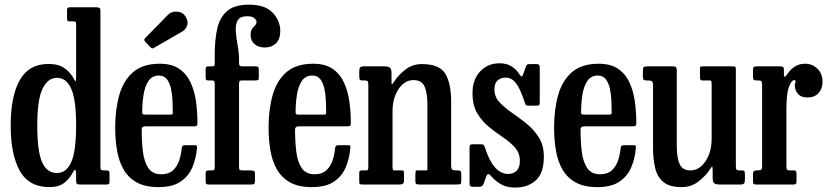

<svg xmlns="http://www.w3.org/2000/svg" viewBox="-20 -812 3651 845"><path d="M27 -260Q27 -388.5 67.2 -459.8Q107.5 -531 194.5 -530.5Q239 -530.5 265.8 -510.5Q292.5 -490.5 306 -463Q311 -453 313 -455.5Q315 -458 315 -478V-704.5Q315 -714 312 -716Q309 -718 299.5 -718H285Q278.5 -718 276.8 -721Q275 -724 275 -731V-769Q275 -780 288 -780H402.5Q412 -780 417 -777.5Q422 -775 422 -765V-79Q422 -67.5 425 -64.8Q428 -62 440 -62H446.5Q455.5 -62 458.8 -60Q462 -58 462 -48.5V-15Q462 -5 459.8 -2.5Q457.5 0 448 0H332Q321 0 318 -3.5Q315 -7 315 -18V-48Q315 -60 311.2 -63.5Q307.5 -67 302 -55.5Q288 -27.5 263.8 -8Q239.5 11.5 197.5 11.5Q107.5 11.5 67.2 -60Q27 -131.5 27 -260ZM144 -260Q144 -146.5 165.2 -98.5Q186.5 -50.5 230.5 -50.5Q272 -50.5 293.5 -98.5Q315 -146.5 315 -260Q315 -373.5 293.5 -421.5Q272 -469.5 230.5 -469.5Q190.5 -469.5 167.2 -421.5Q144 -373.5 144 -260Z M487 -250Q487 -330 505 -393.8Q523 -457.5 565.8 -494.5Q608.5 -531.5 683.5 -531.5Q736.5 -531.5 769.2 -508.8Q802 -486 819.2 -448Q836.5 -410 842.8 -364Q849 -318 849 -271Q849 -261 845.5 -258.5Q842 -256 831 -256H619.5Q603.5 -256 603.5 -241.5Q603.5 -189 609 -144.2Q614.5 -99.5 633 -72.2Q651.5 -45 690 -45Q722 -45 740.8 -62Q759.5 -79 768.5 -105.5Q777.5 -132 780 -161Q781 -173 794 -173H836.5Q844.5 -173 846 -170.5Q847.5 -168 847 -162Q843.5 -116 827 -76.5Q810.5 -37 775 -12.8Q739.5 11.5 677 11.5Q618.5 11.5 581.2 -9.5Q544 -30.5 523.5 -66.8Q503 -103 495 -150.2Q487 -197.5 487 -250ZM619.5 -307.5H726Q736 -307.5 738.2 -309Q740.5 -310.5 740.5 -316.5Q740.5 -340.5 739.2 -368.8Q738 -397 732.5 -422.2Q727 -447.5 714.5 -463.5Q702 -479.5 679.5 -479.5Q649 -479.5 633.2 -455.5Q617.5 -431.5 611.8 -395Q606 -358.5 606 -321Q605.5 -313 607.8 -310.2Q610 -307.5 619.5 -307.5ZM641.5 -605 619 -628.5Q611 -637 619 -644.5L719.5 -747Q734.5 -762.5 759.2 -760.8Q784 -759 796 -740Q810 -718.5 803.8 -700.2Q797.5 -682 782 -673L660.5 -603Q654 -599 650.5 -599Q647 -599 641.5 -605Z M1032 -442V-80Q1032 -68 1034.5 -65Q1037 -62 1049 -62H1081.5Q1089.5 -62 1095.8 -60.2Q1102 -58.5 1102 -49.5V-16Q1102 -6 1098.5 -3Q1095 0 1084.5 0H899Q890 0 887.5 -2.8Q885 -5.5 885 -15V-48.5Q885 -57.5 888.5 -59.8Q892 -62 899.5 -62H913Q921 -62 923 -65Q925 -68 925 -76.5V-441Q925 -450.5 923.2 -454.2Q921.5 -458 912 -458H899Q891 -458 888 -460Q885 -462 885 -470.5V-507Q885 -515.5 888.2 -517.8Q891.5 -520 899.5 -520H911.5Q921 -520 923 -522.5Q925 -525 925 -534.5V-572Q925 -636 936 -685.5Q947 -735 979.2 -763.2Q1011.5 -791.5 1075.5 -791.5Q1147 -791.5 1180.2 -756Q1213.5 -720.5 1213.5 -675.5Q1213.5 -639.5 1194.5 -621.2Q1175.5 -603 1146 -603Q1117 -603 1100 -618.2Q1083 -633.5 1083 -657.5Q1083 -676 1089.5 -685Q1096 -694 1102.5 -700.2Q1109 -706.5 1109 -715.5Q1109 -724 1099.2 -732.2Q1089.5 -740.5 1067.5 -740.5Q1036 -740.5 1025.8 -721.8Q1015.5 -703 1017.8 -673.5Q1020 -644 1026 -611.2Q1032 -578.5 1032 -550V-533.5Q1032 -520 1044.5 -520H1101.5Q1112 -520 1115.5 -517.8Q1119 -515.5 1119 -504.5V-473Q1119 -462.5 1116.5 -460.2Q1114 -458 1103.5 -458H1046Q1037 -458 1034.5 -454.8Q1032 -451.5 1032 -442Z M1162 -250Q1162 -330 1180 -393.8Q1198 -457.5 1240.8 -494.5Q1283.5 -531.5 1358.5 -531.5Q1411.5 -531.5 1444.2 -508.8Q1477 -486 1494.2 -448Q1511.5 -410 1517.8 -364Q1524 -318 1524 -271Q1524 -261 1520.5 -258.5Q1517 -256 1506 -256H1294.5Q1278.5 -256 1278.5 -241.5Q1278.5 -189 1284 -144.2Q1289.5 -99.5 1308 -72.2Q1326.5 -45 1365 -45Q1397 -45 1415.8 -62Q1434.5 -79 1443.5 -105.5Q1452.5 -132 1455 -161Q1456 -173 1469 -173H1511.5Q1519.5 -173 1521 -170.5Q1522.5 -168 1522 -162Q1518.5 -116 1502 -76.5Q1485.5 -37 1450 -12.8Q1414.5 11.5 1352 11.5Q1293.5 11.5 1256.2 -9.5Q1219 -30.5 1198.5 -66.8Q1178 -103 1170 -150.2Q1162 -197.5 1162 -250ZM1294.5 -307.5H1401Q1411 -307.5 1413.2 -309Q1415.5 -310.5 1415.5 -316.5Q1415.5 -340.5 1414.2 -368.8Q1413 -397 1407.5 -422.2Q1402 -447.5 1389.5 -463.5Q1377 -479.5 1354.5 -479.5Q1324 -479.5 1308.2 -455.5Q1292.5 -431.5 1286.8 -395Q1281 -358.5 1281 -321Q1280.5 -313 1282.8 -310.2Q1285 -307.5 1294.5 -307.5Z M1585.5 -458H1575.5Q1565 -458 1563 -462.8Q1561 -467.5 1561 -482V-496Q1561 -511 1565.2 -515.5Q1569.5 -520 1582.5 -520H1672Q1686.5 -520 1694.8 -515Q1703 -510 1703 -491V-468.5Q1703 -444 1704 -441Q1705 -438 1715.5 -454Q1732 -480.5 1763.5 -505.2Q1795 -530 1836.5 -530Q1914 -530 1939.8 -487.5Q1965.5 -445 1965.5 -364.5V-85Q1965.5 -70 1970 -66Q1974.5 -62 1986.5 -62H1995Q2004.5 -62 2007.2 -58.5Q2010 -55 2010 -44.5V-21.5Q2010 -5 2007.5 -2.5Q2005 0 1989 0H1825Q1814 0 1811 -3Q1808 -6 1808 -17.5V-41Q1808 -49.5 1808.8 -55.8Q1809.5 -62 1816 -62H1855Q1861.5 -62 1861.2 -65.5Q1861 -69 1861 -83V-351Q1861 -404.5 1848 -432Q1835 -459.5 1800 -459.5Q1760.5 -459.5 1734 -419.8Q1707.5 -380 1707.5 -321.5V-79.5Q1707.5 -62 1713.5 -62H1747.5Q1755.5 -62 1756.8 -58.5Q1758 -55 1758 -41.5V-16Q1758 0 1740 0H1577Q1564.5 0 1562.8 -2.5Q1561 -5 1561 -17.5V-45.5Q1561 -57.5 1563 -59.8Q1565 -62 1577 -62H1586Q1594.5 -62 1597.8 -63.5Q1601 -65 1601 -78.5V-438Q1601 -451 1597.8 -454.5Q1594.5 -458 1585.5 -458Z M2289 -362Q2271.5 -417 2252.5 -443.8Q2233.5 -470.5 2204.5 -470.5Q2185 -470.5 2170.5 -458.5Q2156 -446.5 2156 -418Q2156 -386.5 2178 -362.5Q2200 -338.5 2232.5 -316.2Q2265 -294 2297.2 -268Q2329.5 -242 2351.5 -207.2Q2373.5 -172.5 2373.5 -122.5Q2373.5 -50.5 2338.5 -18.5Q2303.5 13.5 2247 13.5Q2211 13.5 2185.8 -0.5Q2160.5 -14.5 2140 -38.5Q2127 -54 2120 -35.5L2108 -2Q2103.5 10 2089 10H2059Q2046.5 10 2046.5 -4V-161.5Q2046.5 -170.5 2049 -173.8Q2051.5 -177 2060.5 -177H2097Q2106 -177 2109 -173.5Q2112 -170 2114 -163.5Q2151 -46.5 2216.5 -46.5Q2240 -46.5 2254 -61Q2268 -75.5 2268 -103.5Q2268 -138 2247 -162Q2226 -186 2194.8 -207Q2163.5 -228 2132.5 -253Q2101.5 -278 2080.5 -313.2Q2059.5 -348.5 2059.5 -401.5Q2059.5 -461.5 2093 -497.5Q2126.5 -533.5 2179 -533.5Q2211 -533.5 2232.5 -519.2Q2254 -505 2266.5 -484.5Q2273 -475.5 2275.8 -474.8Q2278.5 -474 2283 -486.5L2294.5 -519Q2297 -525.5 2300.2 -527.8Q2303.5 -530 2313 -530H2342.5Q2355.5 -530 2355.5 -516V-360Q2355.5 -352 2352.8 -349.5Q2350 -347 2341.5 -347H2306.5Q2295.5 -347 2293.5 -350.8Q2291.5 -354.5 2289 -362Z M2418.5 -250Q2418.5 -330 2436.5 -393.8Q2454.5 -457.5 2497.2 -494.5Q2540 -531.5 2615 -531.5Q2668 -531.5 2700.8 -508.8Q2733.5 -486 2750.8 -448Q2768 -410 2774.2 -364Q2780.5 -318 2780.5 -271Q2780.5 -261 2777 -258.5Q2773.5 -256 2762.5 -256H2551Q2535 -256 2535 -241.5Q2535 -189 2540.5 -144.2Q2546 -99.5 2564.5 -72.2Q2583 -45 2621.5 -45Q2653.5 -45 2672.2 -62Q2691 -79 2700 -105.5Q2709 -132 2711.5 -161Q2712.5 -173 2725.5 -173H2768Q2776 -173 2777.5 -170.5Q2779 -168 2778.5 -162Q2775 -116 2758.5 -76.5Q2742 -37 2706.5 -12.8Q2671 11.5 2608.5 11.5Q2550 11.5 2512.8 -9.5Q2475.5 -30.5 2455 -66.8Q2434.5 -103 2426.5 -150.2Q2418.5 -197.5 2418.5 -250ZM2551 -307.5H2657.5Q2667.5 -307.5 2669.8 -309Q2672 -310.5 2672 -316.5Q2672 -340.5 2670.8 -368.8Q2669.5 -397 2664 -422.2Q2658.5 -447.5 2646 -463.5Q2633.5 -479.5 2611 -479.5Q2580.5 -479.5 2564.8 -455.5Q2549 -431.5 2543.2 -395Q2537.5 -358.5 2537.5 -321Q2537 -313 2539.2 -310.2Q2541.5 -307.5 2551 -307.5Z M2854 -164V-435.5Q2854 -450 2849.5 -454Q2845 -458 2833.5 -458H2825Q2815 -458 2812.2 -461.5Q2809.5 -465 2809.5 -475.5V-497Q2809.5 -513 2812.5 -516.5Q2815.5 -520 2831 -520H2941.5Q2952.5 -520 2955.5 -515.8Q2958.5 -511.5 2958.5 -503V-170.5Q2958.5 -117 2971.2 -89.5Q2984 -62 3018.5 -62Q3057.5 -62 3084.8 -102.2Q3112 -142.5 3112 -202.5V-440.5Q3112 -458 3105.5 -458H3072.5Q3064.5 -458 3062.5 -461.5Q3060.5 -465 3060.5 -478.5V-507Q3060.5 -516 3062.5 -518Q3064.5 -520 3073 -520H3202.5Q3214.5 -520 3216.5 -517.8Q3218.5 -515.5 3218.5 -502.5V-81.5Q3218.5 -68.5 3221.8 -65.2Q3225 -62 3235 -62H3244.5Q3255 -62 3256.8 -57.5Q3258.5 -53 3258.5 -39.5V-23Q3258.5 -9 3254.5 -4.5Q3250.5 0 3238 0H3146Q3131.5 0 3124 -5Q3116.5 -10 3116.5 -28.5V-53Q3116.5 -76.5 3115 -78.8Q3113.5 -81 3103.5 -65.5Q3086.5 -38.5 3054.2 -13.5Q3022 11.5 2980 11.5Q2928 11.5 2900.8 -10Q2873.5 -31.5 2863.8 -71Q2854 -110.5 2854 -164Z M3334 -438.5Q3334 -450.5 3331 -454.2Q3328 -458 3316.5 -458H3309.5Q3298.5 -458 3296.2 -461.8Q3294 -465.5 3294 -476.5V-502Q3294 -513 3297 -516.5Q3300 -520 3310.5 -520H3412.5Q3421 -520 3425.5 -517.5Q3430 -515 3430 -505.5V-488.5Q3430 -475 3433 -474Q3436 -473 3444 -484.5Q3459 -507 3478.2 -519.2Q3497.5 -531.5 3524 -531.5Q3554.5 -531.5 3577.2 -510Q3600 -488.5 3600 -451.5Q3600 -422.5 3582.8 -402.8Q3565.5 -383 3534 -383Q3505.5 -383 3491.8 -399Q3478 -415 3478 -437Q3478 -443.5 3479.8 -446Q3481.5 -448.5 3481.5 -452.5Q3481.5 -459.5 3475 -459.5Q3464 -459.5 3452.5 -430.8Q3441 -402 3441 -328V-82Q3441 -70.5 3443.5 -66.2Q3446 -62 3457.5 -62H3472Q3481.5 -62 3483.5 -58.2Q3485.5 -54.5 3485.5 -45V-16Q3485.5 -7 3483.2 -3.5Q3481 0 3472 0H3309.5Q3302 0 3298 -1.8Q3294 -3.5 3294 -11V-48Q3294 -62 3309 -62H3314Q3325.5 -62 3329.8 -65.2Q3334 -68.5 3334 -79.5Z"/></svg>

Font: Besley* Condensed Medium
Style: Regular
Weight: 500
Width: 3
Designer: Owen Earl
Foundry: indestructible type*
Version: Version 3.000; ttfautohint (v1.8.3)